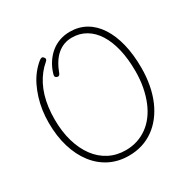

<svg xmlns="http://www.w3.org/2000/svg" viewBox="-243 -1382 1625 1635"><g transform="rotate(-30 570.0 -564.5)"><path d="M565 19Q462 19 379 -22.5Q296 -64 236 -141.5Q176 -219 143.5 -326.5Q111 -434 111 -566Q111 -628 119.5 -686.5Q128 -745 145 -800Q162 -855 186 -904Q210 -953 242.5 -994Q275 -1035 314 -1066Q328 -1076 337.5 -1076.5Q347 -1077 356 -1065Q364 -1056 362.5 -1046.5Q361 -1037 350 -1028Q316 -1000 287 -963Q258 -926 236 -883Q214 -840 199 -790Q184 -740 176.5 -683.5Q169 -627 169 -565Q169 -445 197.5 -347.5Q226 -250 278 -180Q330 -110 403 -72.5Q476 -35 565 -35Q626 -35 679.5 -52.5Q733 -70 778.5 -103Q824 -136 859.5 -184Q895 -232 919.5 -292.5Q944 -353 957.5 -425Q971 -497 971 -577Q971 -698 948.5 -793.5Q926 -889 883.5 -956.5Q841 -1024 780 -1060Q719 -1096 644 -1096Q601 -1096 565 -1082.5Q529 -1069 498 -1042.5Q467 -1016 442 -975.5Q417 -935 397 -881Q391 -870 382.5 -867.5Q374 -865 362 -871Q352 -876 350.5 -884.5Q349 -893 353 -907Q370 -964 399.5 -1008.5Q429 -1053 467 -1084Q505 -1115 552.5 -1131.5Q600 -1148 653 -1148Q740 -1148 809.5 -1108.5Q879 -1069 928 -994Q977 -919 1003 -814Q1029 -709 1029 -577Q1029 -489 1014 -409.5Q999 -330 970.5 -264Q942 -198 901.5 -145.5Q861 -93 809 -56Q757 -19 696 0Q635 19 565 19Z"/></g></svg>

Font: Playwrite CL ExtraLight
Style: Regular
Weight: 200
Designer: Veronika Burian, José Scaglione
Foundry: TypeTogether
Version: Version 1.002